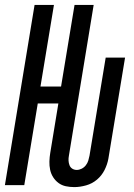

<svg xmlns="http://www.w3.org/2000/svg" viewBox="-28 -755 548 783"><path d="M275 8Q257 8 240.5 4.5Q224 1 211 -8.5Q198 -18 189 -32Q180 -46 176.5 -62.5Q173 -79 173.5 -96.5Q174 -114 177 -132L210 -333H126L71 0H-8L113 -735H192L137 -402H221L276 -735H354L253 -120Q251 -110 251.5 -100Q252 -90 255.5 -81Q259 -72 267 -67Q275 -62 285 -62Q295 -62 305 -67Q315 -72 322 -81Q329 -90 332 -100Q335 -110 337 -120L403 -520H482L414 -108Q410 -85 398.5 -62Q387 -39 367.5 -22.5Q348 -6 323 1Q298 8 275 8Z"/></svg>

Font: Iosevka Term Oblique
Style: Regular
Weight: 400
Italic angle: -9°
Monospace: yes
Designer: Belleve Invis
Foundry: Belleve Invis
Version: Version 31.4.0